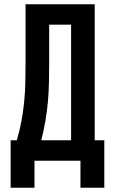

<svg xmlns="http://www.w3.org/2000/svg" viewBox="-20 -755 540 902"><path d="M30 127V-96H59Q72 -140 80.5 -185Q89 -230 93.5 -276Q98 -322 99 -367.5Q100 -413 100 -459V-735H425V-96H470V127H358V0H142V127ZM174 -96H314V-639H211V-459Q211 -414 210 -368Q209 -322 205 -276.5Q201 -231 193 -185.5Q185 -140 174 -96Z"/></svg>

Font: Iosevka SS08 Regular
Style: Bold
Weight: 700
Monospace: yes
Designer: Belleve Invis
Foundry: Belleve Invis
Version: Version 16.3.4; ttfautohint (v1.8.4)